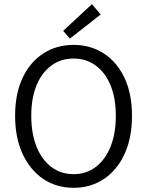

<svg xmlns="http://www.w3.org/2000/svg" viewBox="-20 -883 701 915"><path d="M331 12Q249 12 186.5 -30Q124 -72 88 -149Q52 -226 52 -331Q52 -436 87.5 -511.5Q123 -587 186 -628Q249 -669 331 -669Q412 -669 475 -628Q538 -587 573.5 -511.5Q609 -436 609 -331Q609 -226 573.5 -149Q538 -72 475 -30Q412 12 331 12ZM331 -53Q391 -53 436.5 -87.5Q482 -122 507 -184.5Q532 -247 532 -331Q532 -415 507 -476Q482 -537 436.5 -570.5Q391 -604 331 -604Q270 -604 224.5 -570.5Q179 -537 154 -476Q129 -415 129 -331Q129 -247 154 -184.5Q179 -122 224.5 -87.5Q270 -53 331 -53ZM313 -699 281 -736 418 -863 460 -814Z"/></svg>

Font: Assistant
Style: Regular
Weight: 400
Designer: Hebrew By Ben Nathan, Latin by Paul Hunt
Version: Version 3.000